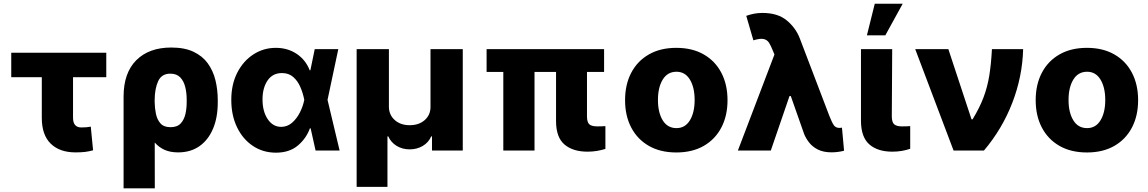

<svg xmlns="http://www.w3.org/2000/svg" viewBox="-20 -810 6177 1033"><path d="M551.8 -526.3V-394.5H372.9V-176.5Q372.9 -124.3 417.6 -124.3Q435.4 -124.3 445.3 -125.4Q455.3 -126.4 468.4 -128.6L480.8 -1.4Q459.2 4.6 438 7.3Q416.9 9.9 386.4 9.9Q301.1 9.9 253 -36.9Q204.9 -83.8 204.9 -176.1V-394.5H40.5V-526.3Z M644.9 203.1V-291.2Q645.2 -418 713.4 -486.2Q781.6 -554.3 901.6 -554.3Q973 -554.3 1021.3 -531.4Q1069.6 -508.5 1098.2 -468.8Q1126.8 -429 1139.2 -378.2Q1151.6 -327.4 1151.6 -271.3V-261.4Q1152 -179 1126.4 -118.1Q1100.9 -57.2 1053.1 -23.6Q1005.3 9.9 938.2 9.9Q896 9.9 865.2 -3.9Q834.5 -17.8 812.5 -43.3L812.9 203.1ZM812.1 -261.7Q812.5 -229 818.9 -197.8Q825.3 -166.5 843.4 -146.1Q861.5 -125.7 897.4 -125.7Q933.9 -125.7 952.6 -146.3Q971.2 -166.9 978 -198.3Q984.7 -229.8 984.4 -261.4V-271.3Q984.7 -309.3 976.7 -341.6Q968.8 -373.9 949.6 -393.8Q930.4 -413.7 896 -413.7Q849.8 -413.7 831.1 -373.6Q812.5 -333.5 812.1 -272Z M1463.1 11.4Q1394.2 11 1340.2 -25.2Q1286.2 -61.4 1255.3 -125.4Q1224.4 -189.3 1224.4 -272.7Q1224.4 -356.2 1256.6 -419Q1288.7 -481.9 1343.2 -517.2Q1397.7 -552.6 1464.1 -552.6Q1527.7 -552.6 1576.2 -520.2Q1624.6 -487.9 1646.3 -431.8H1649.9L1673.3 -545.5H1800.1L1742.2 -272.7L1807.2 0H1677.9L1651.3 -119.7H1647.4Q1627.5 -64.6 1581.9 -26.5Q1536.2 11.7 1463.1 11.4ZM1617.2 -272.7 1616.8 -274.1Q1609.7 -310.7 1595.3 -343.2Q1581 -375.7 1557 -396.3Q1533 -416.9 1497.2 -416.9Q1446.7 -416.9 1419.6 -377Q1392.4 -337 1392.4 -274.9Q1392.4 -210.6 1420.3 -169Q1448.2 -127.5 1492.5 -127.5Q1525.6 -127.5 1551 -149.3Q1576.3 -171.2 1593.2 -204.4Q1610.1 -237.6 1616.8 -271.3Z M1898.8 195.3V-545.5H2072.4V-235.4Q2072.8 -191.8 2103.9 -164.1Q2134.9 -136.4 2184.3 -136.4Q2234 -136.4 2265.3 -164.1Q2296.5 -191.8 2296.2 -235.4V-545.5H2469.8V0H2304.3V-76.3H2300.1Q2285.9 -43.7 2254.8 -25Q2223.7 -6.4 2184.3 -6.4Q2144.9 -6.4 2114.2 -25Q2083.5 -43.7 2068.9 -76.3H2064.6V195.3Z M3230.1 -545.5V-422.9H3138.1V-182.5Q3138.5 -152 3150.9 -141Q3163.4 -130 3194.6 -130Q3207.4 -130 3218 -130.5Q3228.7 -131 3237.2 -131.4V-8.9Q3215.9 -2.1 3191.8 2Q3167.6 6 3141 6Q3062.1 6 3016.9 -32.7Q2971.6 -71.4 2971.6 -158.7V-422.9H2855.8V0H2687.9V-422.9H2598V-545.5Z M3618.6 10.3Q3533 10.3 3471.2 -25Q3409.4 -60.4 3376.2 -123.8Q3343 -187.1 3343 -271Q3343 -355.1 3376.2 -418.5Q3409.4 -481.9 3471.2 -517.2Q3533 -552.6 3618.6 -552.6Q3704.5 -552.6 3766.2 -517.2Q3827.8 -481.9 3861 -418.5Q3894.2 -355.1 3894.2 -271Q3894.2 -187.1 3861 -123.8Q3827.8 -60.4 3766.2 -25Q3704.5 10.3 3618.6 10.3ZM3619.7 -120.7Q3666.2 -120.7 3691.8 -162.6Q3717.3 -204.5 3717.3 -272Q3717.3 -339.8 3691.8 -381.9Q3666.2 -424 3619.7 -424Q3571.4 -424 3545.6 -381.9Q3519.9 -339.8 3519.9 -272Q3519.9 -204.5 3545.6 -162.6Q3571.4 -120.7 3619.7 -120.7Z M4454.5 9.6Q4410.2 9.6 4380.7 -5.3Q4351.2 -20.2 4333.5 -43Q4315.7 -65.7 4306.5 -88.8L4234.7 -293H4227.6L4127.1 0H3949.9L4146.7 -516.7L4141 -530.5Q4139.6 -533.7 4137.1 -539.8Q4127.8 -563.2 4117.9 -579.4Q4108 -595.5 4089 -600Q4070 -604.4 4033.4 -593L3995 -724.8Q4016 -732.2 4036.9 -736.3Q4057.9 -740.4 4082.4 -740.4Q4164.1 -740.4 4212.5 -700.5Q4261 -660.5 4282.7 -604.4L4442.8 -184.7Q4456.3 -150.6 4466.3 -136.2Q4476.2 -121.8 4496.8 -121.8Q4500.4 -121.8 4501.4 -122.2Q4502.5 -122.5 4509.9 -123.2L4521.3 0.7Q4512.8 3.6 4493.6 6.6Q4474.4 9.6 4454.5 9.6Z M4612.2 -545.5H4780.2L4778.1 -182.5Q4778.4 -152 4791.2 -141Q4804 -130 4833.5 -130Q4849.1 -130 4858.5 -130.5Q4867.9 -131 4877.1 -131.4V-9.6Q4832.4 6 4780.9 6Q4702.4 6 4657.7 -32.7Q4612.9 -71.4 4612.2 -158.7ZM4644.2 -620 4686.4 -789.8H4836.6L4743.3 -620Z M5110.4 0 4904.1 -545.5H5082.4L5207 -168H5212.7Q5250.4 -230.1 5271.3 -285.3Q5292.3 -340.6 5302.4 -402.3Q5312.5 -464.1 5316.8 -545.5H5484.7Q5480.8 -398.4 5426.7 -257.6Q5372.5 -116.8 5273.8 0Z M5827.8 10.3Q5742.2 10.3 5680.4 -25Q5618.6 -60.4 5585.4 -123.8Q5552.2 -187.1 5552.2 -271Q5552.2 -355.1 5585.4 -418.5Q5618.6 -481.9 5680.4 -517.2Q5742.2 -552.6 5827.8 -552.6Q5913.7 -552.6 5975.3 -517.2Q6036.9 -481.9 6070.1 -418.5Q6103.3 -355.1 6103.3 -271Q6103.3 -187.1 6070.1 -123.8Q6036.9 -60.4 5975.3 -25Q5913.7 10.3 5827.8 10.3ZM5828.8 -120.7Q5875.4 -120.7 5900.9 -162.6Q5926.5 -204.5 5926.5 -272Q5926.5 -339.8 5900.9 -381.9Q5875.4 -424 5828.8 -424Q5780.5 -424 5754.8 -381.9Q5729 -339.8 5729 -272Q5729 -204.5 5754.8 -162.6Q5780.5 -120.7 5828.8 -120.7Z"/></svg>

Font: Inter UI Extra Bold
Style: Regular
Weight: 800
Designer: Rasmus Andersson
Foundry: rsms
Version: 3.2;8d6f07862